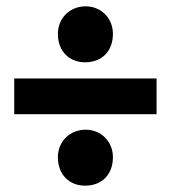

<svg xmlns="http://www.w3.org/2000/svg" viewBox="-20 -515 540 607"><path d="M249 -318C302 -318 337 -353 337 -408C337 -457 300 -495 251 -495C200 -495 163 -457 163 -408C163 -352 200 -318 249 -318ZM25 -154H475V-267H25ZM249 72C302 72 337 37 337 -18C337 -67 300 -105 251 -105C200 -105 163 -67 163 -18C163 38 200 72 249 72Z"/></svg>

Font: FilmFarsi_V5 Display
Style: Regular
Weight: 400
Designer: Borna Izadpanah
Foundry: Borna Izadpanah
Version: Version 1.000;PS 001.000;hotconv 1.0.88;makeotf.lib2.5.64775